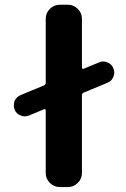

<svg xmlns="http://www.w3.org/2000/svg" viewBox="-20 -793 519 793"><path d="M388.7 -535.2Q397.5 -539.1 406.2 -539.1Q415 -539.1 423.8 -535.2Q441.4 -528.3 448.2 -510.7Q452.1 -502 452.1 -493.2Q452.1 -484.4 448.2 -475.6Q441.4 -458 423.8 -451.2L325.2 -410.2Q318.4 -407.2 318.4 -400.4V-78.1Q318.4 -54.7 301.3 -37.6Q284.2 -20.5 260.7 -20.5H226.6Q203.1 -20.5 186 -37.6Q168.9 -54.7 168.9 -78.1V-337.9Q168.9 -339.8 167 -341.3Q165 -342.8 162.1 -341.8L98.6 -315.4Q89.8 -312.5 81.1 -312.5Q73.2 -312.5 64.5 -316.4Q46.9 -323.2 40 -340.8Q37.1 -349.6 37.1 -357.4Q37.1 -367.2 40 -376Q47.9 -392.6 65.4 -400.4L162.1 -440.4Q168.9 -443.4 168.9 -451.2V-715.8Q168.9 -739.3 186 -756.3Q203.1 -773.4 226.6 -773.4H260.7Q284.2 -773.4 301.3 -756.3Q318.4 -739.3 318.4 -715.8V-513.7Q318.4 -510.7 320.3 -509.3Q322.3 -507.8 325.2 -508.8Z"/></svg>

Font: Gen Jyuu Gothic P Bold
Style: Bold
Weight: 700
Designer: [Source Han Sans]
Ryoko NISHIZUKA  (kana & ideographs); Paul D. Hunt (Latin, Greek & Cyrillic); Wenlong ZHANG  (bopomofo
Version: Version 1.002.20150607